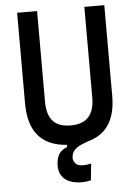

<svg xmlns="http://www.w3.org/2000/svg" viewBox="-60 -738 706 992"><g transform="rotate(-5 293.0 -242.5)"><path d="M325.2 208Q268.6 208 237.5 183.1Q206.5 158.2 206.5 113.3Q206.5 39.1 263.7 20.5V8.8Q66.9 -4.9 66.9 -222.7V-693.4H170.4V-222.7Q170.4 -156.2 200 -122.8Q229.5 -89.4 293 -89.4Q415.5 -89.4 415.5 -222.7V-693.4H519V-222.7Q519 -42 379.4 -1.5Q357.4 5.9 336.2 15.1Q314.9 24.4 301 39.8Q287.1 55.2 287.1 80.6Q287.1 92.3 297.9 106.7Q308.6 121.1 340.3 121.1Q357.9 121.1 379.9 115.7L371.1 202.6Q345.7 208 325.2 208Z"/></g></svg>

Font: Caskaydia Cove Medium
Style: Regular
Weight: 500
Monospace: yes
Designer: Aaron Bell
Foundry: Saja Typeworks
Version: Version 4.300; ttfautohint (v1.8.3)